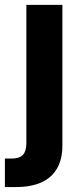

<svg xmlns="http://www.w3.org/2000/svg" viewBox="-50 -549 328 773"><path d="M56.2 -529.3H201.2V36.6Q201.2 92.3 179.4 129.6Q157.7 167 116.2 185.5Q74.7 204.1 14.6 204.1H-30.3V89.4H-3.4Q28.8 89.4 42.5 74.2Q56.2 59.1 56.2 26.9Z"/></svg>

Font: Inter 24pt
Style: Bold
Weight: 700
Designer: Rasmus Andersson
Foundry: rsms
Version: Version 4.001;git-66647c0bb